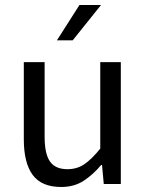

<svg xmlns="http://www.w3.org/2000/svg" viewBox="-20 -734 584 766"><path d="M75 -486H158V-189Q158 -120 179.5 -89.5Q201 -59 249 -59Q287 -59 316 -78.5Q345 -98 380 -141V-486H462V0H394L387 -76H384Q350 -36 312.5 -12Q275 12 224 12Q146 12 110.5 -36Q75 -84 75 -178ZM270 -573H207L297 -714H383Z"/></svg>

Font: Myanmar Sanpya
Style: Regular
Weight: 400
Designer: Danh Hong
Foundry: Google Inc.
Version: Version 2.00 November 22, 2015